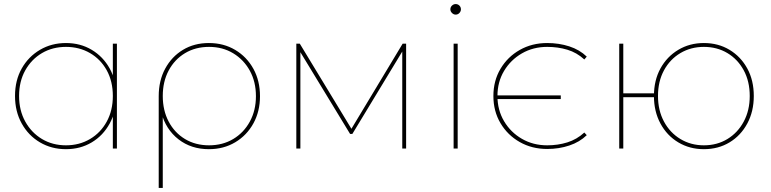

<svg xmlns="http://www.w3.org/2000/svg" viewBox="-20 -732 3797 946"><path d="M305 3Q234 3 177 -30.5Q120 -64 87 -123.5Q54 -183 54 -259Q54 -336 87 -394.5Q120 -453 177 -486.5Q234 -520 305 -520Q376 -520 432 -486.5Q488 -453 520.5 -394.5Q553 -336 553 -259Q553 -183 520.5 -123.5Q488 -64 432 -30.5Q376 3 305 3ZM305 -16Q371 -16 423.5 -47Q476 -78 506 -133Q536 -188 536 -259Q536 -331 506 -385.5Q476 -440 423.5 -470.5Q371 -501 305 -501Q239 -501 187 -470.5Q135 -440 104.5 -385.5Q74 -331 74 -259Q74 -188 104.5 -133Q135 -78 187 -47Q239 -16 305 -16ZM536 0V-190L546 -260L536 -330V-517H556V0Z M762 194V-258Q762 -335 794 -394Q826 -453 881.5 -486.5Q937 -520 1009 -520Q1082 -520 1139 -486Q1196 -452 1228.5 -393Q1261 -334 1261 -258Q1261 -183 1228.5 -124Q1196 -65 1139 -31Q1082 3 1009 3Q922 3 859.5 -45.5Q797 -94 774 -179L782 -180V194ZM1010 -16Q1077 -16 1129 -47Q1181 -78 1211 -133Q1241 -188 1241 -258Q1241 -329 1211 -383.5Q1181 -438 1129 -469.5Q1077 -501 1010 -501Q943 -501 891.5 -470Q840 -439 811 -384.5Q782 -330 782 -259Q782 -188 811 -133Q840 -78 891.5 -47Q943 -16 1010 -16Z M1440 0V-517H1457L1716 -90H1707L1964 -517H1981V0H1962V-488H1968L1716 -72H1705L1452 -488H1460V0Z M2215 0V-517H2235V0ZM2225 -660Q2215 -660 2207 -668Q2199 -676 2199 -686Q2199 -697 2207 -704.5Q2215 -712 2225 -712Q2236 -712 2243.5 -704.5Q2251 -697 2251 -686Q2251 -676 2243.5 -668Q2236 -660 2225 -660Z M2676 2Q2601 2 2541 -32Q2481 -66 2446 -125Q2411 -184 2411 -259Q2411 -334 2446 -393Q2481 -452 2541 -486Q2601 -520 2676 -520Q2734 -520 2785 -503.5Q2836 -487 2871 -453L2859 -439Q2822 -473 2775.5 -487Q2729 -501 2676 -501Q2607 -501 2551.5 -469Q2496 -437 2463.5 -382.5Q2431 -328 2431 -259Q2431 -190 2463.5 -135Q2496 -80 2551.5 -48Q2607 -16 2676 -16Q2729 -16 2775.5 -30.5Q2822 -45 2859 -79L2871 -66Q2836 -32 2785 -15Q2734 2 2676 2ZM2424 -244V-262H2743V-244Z M3448 3Q3378 3 3322 -30.5Q3266 -64 3234 -123.5Q3202 -183 3202 -259Q3202 -336 3234 -394.5Q3266 -453 3322 -486.5Q3378 -520 3448 -520Q3519 -520 3574.5 -486.5Q3630 -453 3662 -394.5Q3694 -336 3694 -259Q3694 -183 3662 -123.5Q3630 -64 3574.5 -30.5Q3519 3 3448 3ZM3031 0V-517H3051V-272H3212V-253H3051V0ZM3448 -16Q3513 -16 3564 -47Q3615 -78 3644.5 -133Q3674 -188 3674 -259Q3674 -331 3644.5 -385.5Q3615 -440 3564 -470.5Q3513 -501 3448 -501Q3384 -501 3332.5 -470.5Q3281 -440 3251.5 -385.5Q3222 -331 3222 -259Q3222 -188 3251.5 -133Q3281 -78 3332.5 -47Q3384 -16 3448 -16Z"/></svg>

Font: Montserrat Alternates Thin
Style: Regular
Weight: 100
Designer: Julieta Ulanovsky
Foundry: Julieta Ulanovsky
Version: Version 9.000